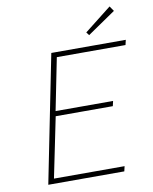

<svg xmlns="http://www.w3.org/2000/svg" viewBox="-92 -911 783 980"><g transform="rotate(-10 300.0 -421.0)"><path d="M78 0 210 -660H596L590 -634H234L180 -364H478L472 -338H176L112 -26H478L472 0ZM416 -716 404 -732 544 -842 562 -816Z"/></g></svg>

Font: Source Code Pro ExtraLight ExtraLight
Style: Italic
Weight: 250
Italic angle: -11°
Monospace: yes
Version: Version 1.016;hotconv 1.0.116;makeotfexe 2.5.65601